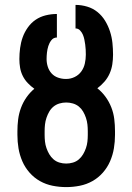

<svg xmlns="http://www.w3.org/2000/svg" viewBox="-20 -755 540 783"><path d="M250 8Q222 8 194.5 2.5Q167 -3 143 -16.5Q119 -30 100.5 -51Q82 -72 71 -97.5Q60 -123 55.5 -150Q51 -177 51 -205V-220Q51 -244 54 -268Q57 -292 65.5 -315Q74 -338 88 -358Q102 -378 120 -393Q106 -403 93.5 -416Q81 -429 73 -445Q65 -461 62 -478.5Q59 -496 59 -514Q59 -536 62 -559Q65 -582 72.5 -603Q80 -624 93.5 -643Q107 -662 125.5 -674.5Q144 -687 166.5 -692.5Q189 -698 212 -698V-602Q198 -602 189.5 -591Q181 -580 177 -567Q173 -554 171.5 -540.5Q170 -527 170 -514Q170 -498 175 -482.5Q180 -467 190.5 -455.5Q201 -444 216.5 -438.5Q232 -433 248 -433H250Q268 -433 284.5 -441Q301 -449 311.5 -463.5Q322 -478 326 -496Q330 -514 330 -532Q330 -542 329.5 -552.5Q329 -563 327.5 -573.5Q326 -584 324 -594Q322 -604 318 -613.5Q314 -623 306.5 -631Q299 -639 288 -639V-735Q312 -735 335.5 -728Q359 -721 377.5 -706Q396 -691 408.5 -670.5Q421 -650 428.5 -627Q436 -604 438.5 -580Q441 -556 441 -532Q441 -512 438 -492.5Q435 -473 427 -455Q419 -437 406 -422Q393 -407 377 -395Q396 -380 410.5 -360Q425 -340 434 -317Q443 -294 446 -269.5Q449 -245 449 -220V-205Q449 -177 444.5 -150Q440 -123 429 -97.5Q418 -72 399.5 -51Q381 -30 357 -16.5Q333 -3 305.5 2.5Q278 8 250 8ZM250 -88Q264 -88 277.5 -92Q291 -96 301.5 -105Q312 -114 319 -126Q326 -138 330.5 -151Q335 -164 336.5 -177.5Q338 -191 338 -205V-220Q338 -234 336.5 -247.5Q335 -261 330.5 -274.5Q326 -288 319 -300Q312 -312 301.5 -320.5Q291 -329 277.5 -333Q264 -337 250 -337Q236 -337 222.5 -333Q209 -329 198.5 -320.5Q188 -312 181 -300Q174 -288 169.5 -274.5Q165 -261 163.5 -247.5Q162 -234 162 -220V-205Q162 -191 163.5 -177.5Q165 -164 169.5 -151Q174 -138 181 -126Q188 -114 198.5 -105Q209 -96 222.5 -92Q236 -88 250 -88Z"/></svg>

Font: Iosevka Curly
Style: Bold
Weight: 700
Monospace: yes
Designer: Belleve Invis
Foundry: Belleve Invis
Version: Version 22.1.2; ttfautohint (v1.8.4)